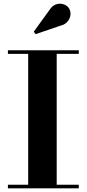

<svg xmlns="http://www.w3.org/2000/svg" viewBox="-20 -1023 470 1043"><path d="M310 -884C357.5 -895 375.5 -947 354 -979C336 -1007 280 -1017.5 250 -970.5L163.5 -851L173.5 -837.5ZM23 -19.5V0H408V-19.5H288V-730.5H408V-750H23V-730.5H133V-19.5Z"/></svg>

Font: Bodoni* 11pt
Style: Bold
Weight: 700
Version: Version 2.3